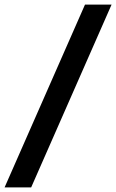

<svg xmlns="http://www.w3.org/2000/svg" viewBox="-40 -763 507 838"><path d="M-20 55 331 -743H447L96 55Z"/></svg>

Font: Saira Expanded SemiBold
Style: Regular
Weight: 600
Width: 7
Designer: Hector Gatti with collaboration of the Omnibus-Type team
Foundry: Omnibus-Type
Version: Version 1.100; ttfautohint (v1.8.3)